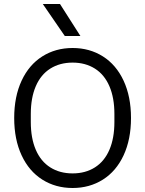

<svg xmlns="http://www.w3.org/2000/svg" viewBox="-20 -930 726 960"><path d="M51 -340Q51 -447 88 -526.5Q125 -606 191.5 -648Q258 -690 343 -690Q428 -690 494.5 -648Q561 -606 598 -526.5Q635 -447 635 -340Q635 -233 598 -153.5Q561 -74 494.5 -32Q428 10 343 10Q258 10 191.5 -32Q125 -74 88 -153.5Q51 -233 51 -340ZM343 -63Q407 -63 454.5 -93Q502 -123 527 -181Q552 -239 552 -320V-360Q552 -441 527 -499Q502 -557 454.5 -587Q407 -617 343 -617Q279 -617 231.5 -587Q184 -557 159 -499Q134 -441 134 -360V-320Q134 -239 159 -181Q184 -123 231.5 -93Q279 -63 343 -63ZM194 -910H280L382 -750H304Z"/></svg>

Font: TASA Orbiter VF Text
Style: Regular
Weight: 400
Designer: Weizhong Zhang
Foundry: 本地遙控
Version: Version 1.001;Glyphs 3.2 (3192)